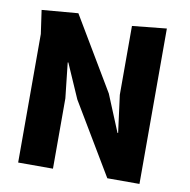

<svg xmlns="http://www.w3.org/2000/svg" viewBox="-84 -846 918 929"><g transform="rotate(10 375.0 -382.0)"><path d="M661.5 -763.5V0H503.5L294.5 -350L220.5 -519L217.5 -518.5L236.5 -345.5V0H65.5V-631.5L49 -747L227 -762L439.5 -405L514 -224.5L517 -225L493 -408V-746.5Z"/></g></svg>

Font: B612
Style: Bold
Weight: 700
Designer: Nicolas Chauveau, Thomas Paillot, Jonathan Favre-Lamarine, Jean-Luc Vinot
Foundry: AIRBUS
Version: Version 1.008